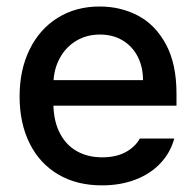

<svg xmlns="http://www.w3.org/2000/svg" viewBox="-20 -557 601 588"><path d="M40 -261.7Q40 -342.8 70.6 -405.3Q101.1 -467.8 156.7 -502.4Q212.4 -537.1 285.2 -537.1Q349.1 -537.1 402.3 -509.3Q455.6 -481.4 488 -421.6Q520.5 -361.8 520.5 -270.5V-233.4H143.6Q145 -184.1 163.8 -148.2Q182.6 -112.3 215.8 -93.8Q249 -75.2 293 -75.2Q335.4 -75.2 364.7 -91.1Q394 -106.9 408.2 -132.8H513.7Q502 -89.8 471.7 -57.4Q441.4 -24.9 395.3 -7.1Q349.1 10.7 292 10.7Q214.8 10.7 158 -22.9Q101.1 -56.6 70.6 -118.2Q40 -179.7 40 -261.7ZM418 -311.5Q418 -352.1 401.6 -383.8Q385.3 -415.5 355.5 -433.3Q325.7 -451.2 286.1 -451.2Q245.6 -451.2 214.1 -432.4Q182.6 -413.6 164.6 -381.6Q146.5 -349.6 144 -311.5Z"/></svg>

Font: Pretendard Std Medium
Style: Regular
Weight: 500
Designer: Base glyphs from Inter by Rasmus Andersson; Hangeul glyphs from Noto Sans CJK(Source Han Sans) by Jang Soo-young and Kan
Foundry: Kil Hyung-jin
Version: Version 1.309